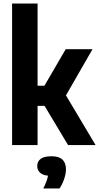

<svg xmlns="http://www.w3.org/2000/svg" viewBox="-20 -828 566 1096"><path d="M49 0V-808H194.5V-338.5H233.5L355 -547H508L356.5 -283.5L525.5 0H368.5L234.5 -223.5H194.5V0ZM227 248Q249 204.5 254 175Q222.5 171.5 207.5 156.8Q192.5 142 192.5 119.5Q192.5 94 212 79Q231.5 64 274 64Q317 64 336.8 83.2Q356.5 102.5 356.5 138Q356.5 164 346 194.5Q335.5 225 319.5 248Z"/></svg>

Font: Encode Sans Condensed Condensed
Style: Bold
Weight: 700
Width: 3
Designer: Multiple Designers
Foundry: Impallari Type
Version: Version 3.000; ttfautohint (v1.8.3) -l 8 -r 50 -G 200 -x 14 